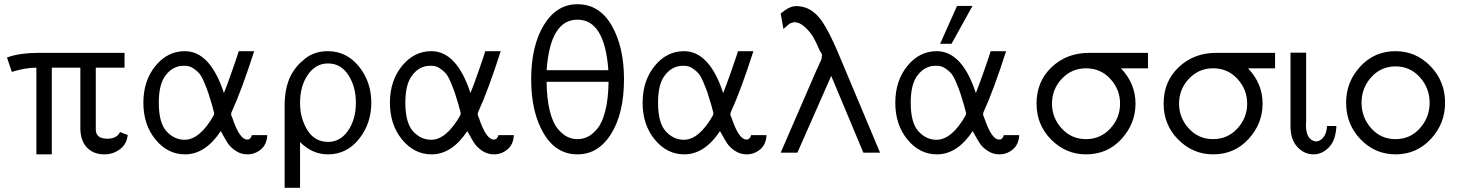

<svg xmlns="http://www.w3.org/2000/svg" viewBox="-20 -722 6900 908"><path d="M13 -450Q70 -472 168 -472H569V-402H433V-107Q435 -66 488 -66Q503 -66 514 -69.5Q525 -73 531 -77.5Q537 -82 540.5 -86.5Q544 -91 546 -94L547 -98Q572 -87 584 -84Q580 -41 547.5 -16.5Q515 8 474 8Q422 8 391.5 -24Q361 -56 360 -112V-227V-402H225V8H152V-402Q100 -402 36 -382Z M854 -480Q974 -480 1039 -282Q1054 -319 1079.5 -392Q1105 -465 1109 -480H1182Q1123 -296 1077 -196Q1073 -188 1073 -182Q1073 -176 1079 -164Q1113 -62 1149 -62Q1166 -62 1171 -83H1244Q1242 -39 1214 -15.5Q1186 8 1150 8Q1120 8 1095 -8.5Q1070 -25 1057.5 -44.5Q1045 -64 1035 -82.5Q1025 -101 1024 -102Q951 8 855 8Q773 8 715.5 -62Q658 -132 658 -236Q658 -340 715 -410Q772 -480 854 -480ZM731 -236Q731 -141 767.5 -101Q804 -61 853 -61Q925 -61 991 -177Q991 -178 991.5 -182Q992 -186 993 -187Q993 -188 982 -228Q970 -268 965 -283Q960 -298 947 -329.5Q934 -361 923 -374Q912 -387 894 -399Q876 -411 854 -411Q838 -411 828 -409Q786 -400 758.5 -359Q731 -318 731 -236Z M1326 166V-221Q1326 -308 1356 -366Q1381 -413 1425 -446.5Q1469 -480 1530 -480Q1619 -480 1677.5 -407.5Q1736 -335 1736 -236Q1736 -138 1678 -65Q1620 8 1531 8Q1457 8 1399 -50V166ZM1399 -235Q1399 -163 1433.5 -107Q1468 -51 1532 -51Q1589 -51 1626 -104Q1663 -157 1663 -237Q1663 -312 1627.5 -367Q1592 -422 1531 -422Q1473 -422 1436 -368.5Q1399 -315 1399 -235Z M2020 -480Q2140 -480 2205 -282Q2220 -319 2245.5 -392Q2271 -465 2275 -480H2348Q2289 -296 2243 -196Q2239 -188 2239 -182Q2239 -176 2245 -164Q2279 -62 2315 -62Q2332 -62 2337 -83H2410Q2408 -39 2380 -15.5Q2352 8 2316 8Q2286 8 2261 -8.5Q2236 -25 2223.5 -44.5Q2211 -64 2201 -82.5Q2191 -101 2190 -102Q2117 8 2021 8Q1939 8 1881.5 -62Q1824 -132 1824 -236Q1824 -340 1881 -410Q1938 -480 2020 -480ZM1897 -236Q1897 -141 1933.5 -101Q1970 -61 2019 -61Q2091 -61 2157 -177Q2157 -178 2157.5 -182Q2158 -186 2159 -187Q2159 -188 2148 -228Q2136 -268 2131 -283Q2126 -298 2113 -329.5Q2100 -361 2089 -374Q2078 -387 2060 -399Q2042 -411 2020 -411Q2004 -411 1994 -409Q1952 -400 1924.5 -359Q1897 -318 1897 -236Z M2492 -346Q2492 -505 2552 -603.5Q2612 -702 2711 -702Q2815 -702 2873 -601Q2931 -500 2931 -347Q2931 -187 2870.5 -89.5Q2810 8 2711 8Q2609 8 2550.5 -92Q2492 -192 2492 -346ZM2565 -335V-334Q2566 -254 2580 -198Q2594 -142 2616.5 -114.5Q2639 -87 2662 -75.5Q2685 -64 2711 -64Q2737 -64 2760 -75.5Q2783 -87 2806 -115Q2829 -143 2843 -199.5Q2857 -256 2858 -335ZM2565 -390H2857Q2840 -629 2711 -629Q2582 -629 2565 -390Z M3215 -480Q3335 -480 3400 -282Q3415 -319 3440.5 -392Q3466 -465 3470 -480H3543Q3484 -296 3438 -196Q3434 -188 3434 -182Q3434 -176 3440 -164Q3474 -62 3510 -62Q3527 -62 3532 -83H3605Q3603 -39 3575 -15.5Q3547 8 3511 8Q3481 8 3456 -8.5Q3431 -25 3418.5 -44.5Q3406 -64 3396 -82.5Q3386 -101 3385 -102Q3312 8 3216 8Q3134 8 3076.5 -62Q3019 -132 3019 -236Q3019 -340 3076 -410Q3133 -480 3215 -480ZM3092 -236Q3092 -141 3128.5 -101Q3165 -61 3214 -61Q3286 -61 3352 -177Q3352 -178 3352.5 -182Q3353 -186 3354 -187Q3354 -188 3343 -228Q3331 -268 3326 -283Q3321 -298 3308 -329.5Q3295 -361 3284 -374Q3273 -387 3255 -399Q3237 -411 3215 -411Q3199 -411 3189 -409Q3147 -400 3119.5 -359Q3092 -318 3092 -236Z M3672 0 3839 -385 3865 -442V-444Q3869 -463 3866 -468Q3865 -470 3861.5 -475Q3858 -480 3856 -484Q3841 -520 3827.5 -544Q3814 -568 3788.5 -592.5Q3763 -617 3735 -617Q3719 -614 3709 -606Q3708 -605 3699 -597Q3690 -589 3685 -585L3672 -658Q3713 -693 3744 -693Q3769 -694 3797 -683Q3840 -664 3872 -614.5Q3904 -565 3942 -476L4142 0H4063L3911 -363Q3857 -242 3751 0Z M4426 -515 4506 -694H4579L4480 -515ZM4410 -480Q4530 -480 4595 -282Q4610 -319 4635.5 -392Q4661 -465 4665 -480H4738Q4679 -296 4633 -196Q4629 -188 4629 -182Q4629 -176 4635 -164Q4669 -62 4705 -62Q4722 -62 4727 -83H4800Q4798 -39 4770 -15.5Q4742 8 4706 8Q4676 8 4651 -8.5Q4626 -25 4613.5 -44.5Q4601 -64 4591 -82.5Q4581 -101 4580 -102Q4507 8 4411 8Q4329 8 4271.5 -62Q4214 -132 4214 -236Q4214 -340 4271 -410Q4328 -480 4410 -480ZM4287 -236Q4287 -141 4323.5 -101Q4360 -61 4409 -61Q4481 -61 4547 -177Q4547 -178 4547.5 -182Q4548 -186 4549 -187Q4549 -188 4538 -228Q4526 -268 4521 -283Q4516 -298 4503 -329.5Q4490 -361 4479 -374Q4468 -387 4450 -399Q4432 -411 4410 -411Q4394 -411 4384 -409Q4342 -400 4314.5 -359Q4287 -318 4287 -236Z M4882 -232Q4882 -337 4953.5 -404.5Q5025 -472 5130 -472H5409V-399H5281Q5350 -327 5350 -232Q5350 -137 5283.5 -64.5Q5217 8 5116 8Q5021 8 4951.5 -61.5Q4882 -131 4882 -232ZM4955 -232Q4955 -165 5001 -114.5Q5047 -64 5116 -64Q5184 -64 5230.5 -114Q5277 -164 5277 -232Q5277 -299 5231 -349Q5185 -399 5116 -399Q5048 -399 5001.5 -349.5Q4955 -300 4955 -232Z M5483 -232Q5483 -337 5554.5 -404.5Q5626 -472 5731 -472H6010V-399H5882Q5951 -327 5951 -232Q5951 -137 5884.5 -64.5Q5818 8 5717 8Q5622 8 5552.5 -61.5Q5483 -131 5483 -232ZM5556 -232Q5556 -165 5602 -114.5Q5648 -64 5717 -64Q5785 -64 5831.5 -114Q5878 -164 5878 -232Q5878 -299 5832 -349Q5786 -399 5717 -399Q5649 -399 5602.5 -349.5Q5556 -300 5556 -232Z M6083 -124V-473H6156L6157 -472V-149Q6157 -145 6156.5 -139.5Q6156 -134 6156 -131Q6156 -60 6203 -53Q6221 -53 6237 -70.5Q6253 -88 6256 -126H6300Q6297 -58 6264.5 -25Q6232 8 6192 8Q6148 8 6115.5 -27Q6083 -62 6083 -124Z M6346 -236Q6346 -335 6413 -407.5Q6480 -480 6580 -480Q6676 -480 6745 -409Q6814 -338 6814 -236Q6814 -137 6746.5 -64.5Q6679 8 6580 8Q6483 8 6414.5 -63Q6346 -134 6346 -236ZM6419 -236Q6419 -167 6464.5 -115.5Q6510 -64 6580 -64Q6649 -64 6695 -115.5Q6741 -167 6741 -236Q6741 -305 6695 -356.5Q6649 -408 6580 -408Q6511 -408 6465 -357Q6419 -306 6419 -236Z"/></svg>

Font: Coval
Style: ExtraLight
Weight: 250
Foundry: Context Ltd
Version: Version 001.000